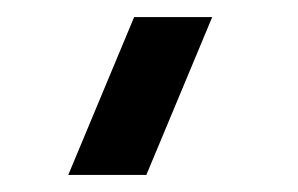

<svg xmlns="http://www.w3.org/2000/svg" viewBox="-20 -740 349 225"><path d="M60 -535H151.5L228.7 -720H137.2Z"/></svg>

Font: Manrope Variable Light
Style: Regular
Weight: 200
Designer: Mikhail Sharanda
Foundry: Mikhail Sharanda
Version: Version 4.505